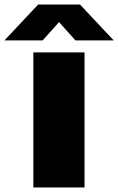

<svg xmlns="http://www.w3.org/2000/svg" viewBox="-86 -826 522 846"><path d="M61 0V-595H286.5V0ZM-66.5 -648 82 -806H266.5L415 -648H246.5L157 -747.5H191L102 -648Z"/></svg>

Font: Encode Sans SC SemiExpanded Black
Style: Regular
Weight: 900
Width: 6
Designer: Multiple Designers
Foundry: Impallari Type
Version: Version 3.002